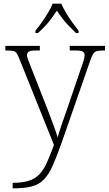

<svg xmlns="http://www.w3.org/2000/svg" viewBox="-20 -786 592 1046"><path d="M49 210Q103 210 138 198.5Q173 187 196 162Q219 137 236.5 97.5Q254 58 274 4L87 -462Q78 -485 71 -495.5Q64 -506 51 -508.5Q38 -511 12 -511H9V-536H197V-511H176Q146 -511 136.5 -504.5Q127 -498 127 -485Q127 -475 133.5 -459Q140 -443 154 -407L229 -216Q240 -187 253 -153.5Q266 -120 277 -89Q288 -58 294 -37Q303 -69 314.5 -102.5Q326 -136 341 -179L423 -419Q431 -440 436 -457.5Q441 -475 441 -484Q441 -498 431.5 -504.5Q422 -511 391 -511H360V-536H552V-511H549Q522 -511 509 -508Q496 -505 488.5 -493.5Q481 -482 472 -457L317 -12Q290 65 268 114.5Q246 164 219.5 191.5Q193 219 153.5 229.5Q114 240 52 240H49ZM173 -619Q189 -638 207.5 -664Q226 -690 242 -717Q258 -744 267 -766H314Q323 -744 339 -717Q355 -690 374 -664Q393 -638 408 -619V-606H394Q371 -628 353 -647Q335 -666 320 -685.5Q305 -705 290 -728Q275 -705 260.5 -685.5Q246 -666 228.5 -647Q211 -628 187 -606H173Z"/></svg>

Font: Noto Serif Hentaigana ExtraLight
Style: Regular
Weight: 200
Designer: Kazuhiro Yamada
Foundry: nipponia
Version: Version 1.000